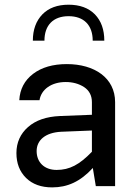

<svg xmlns="http://www.w3.org/2000/svg" viewBox="-20 -791 592 816"><path d="M271.5 -771C224.1 -771 187 -757.3 160.2 -730C133.3 -702.1 119.6 -665 119.6 -618.2H168.9C168.9 -684.1 206.5 -722.2 271.5 -722.2C336.4 -722.2 374 -684.1 374 -618.2H423.3C423.3 -665 410.2 -702.1 383.3 -730C356.4 -757.3 318.8 -771 271.5 -771ZM469.2 -356.9C469.2 -460 381.3 -518.6 264.2 -518.6C205.1 -518.6 157.2 -504.9 120.6 -477.1C84 -449.2 64.5 -411.6 62 -365.2H147.9C155.3 -411.6 199.2 -442.4 259.3 -442.4C289.1 -442.4 315.4 -435.1 337.4 -420.9C359.4 -406.2 370.6 -384.8 370.6 -356.9V-303.2L234.9 -297.9C176.8 -295.4 131.8 -279.8 99.1 -251C66.4 -222.2 49.8 -185.1 49.8 -140.6C49.8 -96.7 63.5 -61.5 90.8 -34.7C118.2 -7.8 155.3 5.4 201.7 5.4C266.6 5.4 321.3 -19 374.5 -77.1L387.2 0H469.2ZM135.7 -148.9C135.7 -195.3 172.9 -227.5 239.3 -231L370.6 -236.3V-146C317.9 -91.3 275.9 -68.8 220.7 -68.8C168 -68.8 135.7 -101.6 135.7 -148.9Z"/></svg>

Font: Estedad Medium
Style: Regular
Weight: 500
Designer: Amin Abedi
Version: Version 7.3